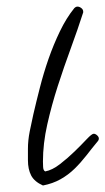

<svg xmlns="http://www.w3.org/2000/svg" viewBox="-20 -528 322 587"><path d="M282.2 -104.5Q282.2 -99.6 279.3 -96.7Q260.7 -74.2 243.7 -52.2Q226.6 -30.3 207.5 -11.7Q188.5 6.8 165 20Q141.6 33.2 111.3 39.1Q85 27.3 75.2 8.3Q65.4 -10.7 65.4 -38.1V-73.2Q65.4 -98.6 70.8 -126Q76.2 -153.3 82 -178.7Q90.8 -216.8 102.1 -260.7Q113.3 -304.7 128.4 -348.1Q143.6 -391.6 163.1 -432.1Q182.6 -472.7 207 -502.9Q211.9 -507.8 216.8 -507.8Q222.7 -507.8 228.5 -503.4Q234.4 -499 234.4 -492.2V-490.2Q217.8 -438.5 196.8 -381.3Q175.8 -324.2 156.7 -265.1Q137.7 -206.1 124.5 -147.5Q111.3 -88.9 111.3 -34.2Q111.3 -28.3 111.8 -17.6Q112.3 -6.8 118.2 -3.9Q139.6 -7.8 163.6 -26.4Q187.5 -44.9 208.5 -65.4Q229.5 -85.9 245.1 -102.5Q260.7 -119.1 266.6 -119.1Q271.5 -119.1 276.9 -114.3Q282.2 -109.4 282.2 -104.5Z"/></svg>

Font: Calligraffitti
Style: Regular
Weight: 400
Designer: Dathan Boardman
Foundry: Open Window
Version: Version 1.001